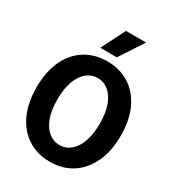

<svg xmlns="http://www.w3.org/2000/svg" viewBox="-220 -1059 1090 1197"><g transform="rotate(30 325.0 -460.0)"><path d="M326 12Q235 12 166.5 -32Q98 -76 60.5 -157Q23 -238 23 -349Q23 -461 60.5 -542Q98 -623 166.5 -666.5Q235 -710 326 -710Q417 -710 485 -666.5Q553 -623 591 -542.5Q629 -462 629 -349Q629 -238 591 -157Q553 -76 485 -32Q417 12 326 12ZM326 -108Q370 -108 404.5 -136.5Q439 -165 458.5 -219Q478 -273 478 -349Q478 -426 458.5 -479.5Q439 -533 404.5 -561.5Q370 -590 326 -590Q282 -590 247 -561.5Q212 -533 192.5 -479Q173 -425 173 -349Q173 -273 192.5 -219Q212 -165 247 -136.5Q282 -108 326 -108ZM244 -761 330 -932H475L363 -761Z"/></g></svg>

Font: Azeret Mono Thin SemiBold
Style: Regular
Weight: 600
Version: Version 1.002